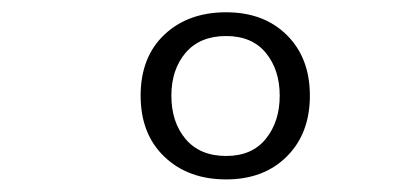

<svg xmlns="http://www.w3.org/2000/svg" viewBox="-20 -278 645 308"><path d="M342.8 9.8Q281.7 9.8 243.7 -26.6Q205.6 -63 205.6 -124.5Q205.6 -186.5 243.7 -222.4Q281.7 -258.3 342.8 -258.3Q403.3 -258.3 440.2 -221.7Q477.1 -185.1 477.1 -124.5Q477.1 -64 440.2 -27.1Q403.3 9.8 342.8 9.8ZM342.8 -27.8Q384.3 -27.8 406.5 -55.4Q428.7 -83 428.7 -124.5Q428.7 -166 406.5 -193.1Q384.3 -220.2 342.8 -220.2Q300.8 -220.2 277.8 -193.4Q254.9 -166.5 254.9 -124.5Q254.9 -82 277.8 -54.9Q300.8 -27.8 342.8 -27.8Z"/></svg>

Font: Cutive Mono
Style: Regular
Weight: 400
Designer: Vernon Adams
Foundry: Vernon Adams
Version: Version 1.110; ttfautohint (v1.8.4.7-5d5b)